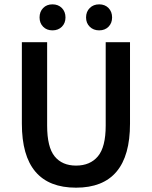

<svg xmlns="http://www.w3.org/2000/svg" viewBox="-20 -847 695 879"><path d="M328.1 12.2Q80.1 12.2 80.1 -280.8V-653.8H195.8V-272Q195.8 -173.3 230.2 -131.1Q264.6 -88.9 328.1 -88.9Q392.6 -88.9 428.2 -131.3Q463.9 -173.8 463.9 -272V-653.8H575.2V-280.8Q575.2 12.2 328.1 12.2ZM161.1 -767.1Q161.1 -793.5 177.5 -810.3Q193.8 -827.1 220.2 -827.1Q246.6 -827.1 263.2 -810.3Q279.8 -793.5 279.8 -767.1Q279.8 -741.2 263.2 -724.6Q246.6 -708 220.2 -708Q193.8 -708 177.5 -724.6Q161.1 -741.2 161.1 -767.1ZM374 -767.1Q374 -793.5 390.9 -810.3Q407.7 -827.1 434.1 -827.1Q460.4 -827.1 476.8 -810.3Q493.2 -793.5 493.2 -767.1Q493.2 -741.2 476.8 -724.6Q460.4 -708 434.1 -708Q407.7 -708 390.9 -724.6Q374 -741.2 374 -767.1Z"/></svg>

Font: Source Sans 3 Semibold
Style: Regular
Weight: 600
Designer: Paul D. Hunt
Foundry: Adobe
Version: Version 3.052;hotconv 1.1.0;makeotfexe 2.6.0